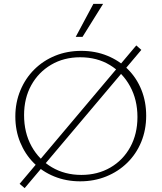

<svg xmlns="http://www.w3.org/2000/svg" viewBox="-20 -927 832 989"><path d="M393 7Q321 7 259.5 -18Q198 -43 153.5 -88Q109 -133 84 -194Q59 -255 59 -327Q59 -399 85 -461.5Q111 -524 157 -569.5Q203 -615 264.5 -640Q326 -665 399 -665Q471 -665 532.5 -640Q594 -615 639 -570Q684 -525 708.5 -464Q733 -403 733 -331Q733 -258 707.5 -196Q682 -134 635.5 -88.5Q589 -43 527 -18Q465 7 393 7ZM399 -26Q483 -26 548.5 -64Q614 -102 651 -169.5Q688 -237 688 -324Q688 -413 650 -482.5Q612 -552 546 -592Q480 -632 393 -632Q309 -632 243.5 -593.5Q178 -555 141 -488Q104 -421 104 -334Q104 -244 142 -174.5Q180 -105 247 -65.5Q314 -26 399 -26ZM107 42 81 20 682 -693 708 -670ZM370 -737 461 -907H511L405 -737Z"/></svg>

Font: Ysabeau Office ExtraLight
Style: Regular
Weight: 250
Designer: Christian Thalmann (Catharsis Fonts)
Version: Version 2.001;gftools[0.9.30]; featfreeze: tnum,lnum,ss02